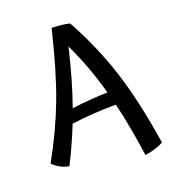

<svg xmlns="http://www.w3.org/2000/svg" viewBox="-146 -815 919 1030"><g transform="rotate(-20 314.0 -299.5)"><path d="M613 74Q592 86 567 94Q542 102 507 107Q495 22 481 -54.5Q467 -131 450 -201Q379 -201 315 -196.5Q251 -192 197 -184Q176 -131 152.5 -79Q129 -27 103 24Q75 19 52.5 6.5Q30 -6 13 -24Q99 -178 155.5 -327.5Q212 -477 267 -706Q300 -705 323 -702.5Q346 -700 369 -694Q465 -519 521 -341Q577 -163 613 74ZM318 -581Q296 -488 273.5 -410Q251 -332 226 -262Q279 -269 330.5 -273Q382 -277 430 -278Q408 -359 380.5 -433.5Q353 -508 318 -581Z"/></g></svg>

Font: Atma Medium
Style: Regular
Weight: 500
Designer: Gregori Vincens, Jeremie Hornus, Riccardo Olocco, Yoann Minet.
Foundry: black foundry
Version: Version 1.101;PS 1.100;hotconv 1.0.86;makeotf.lib2.5.63406